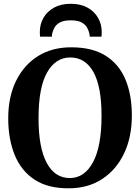

<svg xmlns="http://www.w3.org/2000/svg" viewBox="-20 -1008 758 1039"><path d="M354 11Q240 12 167.2 -35.8Q94.5 -83.5 59.5 -169.5Q24.5 -255.5 24.5 -367.5Q24.5 -484 67 -570.5Q109.5 -657 186.2 -704.8Q263 -752.5 366.5 -752Q479.5 -752 552 -706.2Q624.5 -660.5 659 -577.5Q693.5 -494.5 693.5 -382.5Q693.5 -266 651.5 -177.8Q609.5 -89.5 533.2 -39.5Q457 10.5 354 11ZM360 -697Q281 -697 234.8 -615.8Q188.5 -534.5 188.5 -368Q188.5 -210 232.5 -127.2Q276.5 -44.5 358 -44.5Q437 -44.5 483.2 -130Q529.5 -215.5 529.5 -382Q529.5 -540 485.5 -618.5Q441.5 -697 360 -697ZM363 -987.5Q416 -987.5 453.5 -966.8Q491 -946 510.8 -911.2Q530.5 -876.5 530.5 -834.5Q530.5 -820.5 529 -809.5H465.5Q465.5 -812 465.2 -816.2Q465 -820.5 464 -825Q460.5 -841.5 451.5 -858.2Q442.5 -875 421.8 -886.5Q401 -898 363 -898Q325 -898 304.2 -886.5Q283.5 -875 274.5 -858Q265.5 -841 262 -825Q261 -820.5 261 -816.2Q261 -812 261 -809.5H197Q195.5 -820.5 195.5 -835Q195.5 -877 215.2 -911.5Q235 -946 272.5 -966.8Q310 -987.5 363 -987.5Z"/></svg>

Font: Merriweather Text Regular
Style: Bold
Weight: 700
Designer: Eben Sorkin
Foundry: Eben Sorkin
Version: Version 2.100; ttfautohint (v1.7.19-72a1) -l 8 -r 50 -G 200 